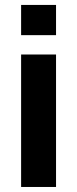

<svg xmlns="http://www.w3.org/2000/svg" viewBox="-20 -743 307 763"><path d="M63.9 -603.3V-723.4H202.7V-603.3ZM63.9 0V-526.4H202.7V0Z"/></svg>

Font: Archivo SemiBold
Style: Regular
Weight: 600
Designer: Hector Gatti
Foundry: Omnibus-Type
Version: Version 2.001